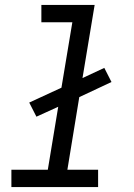

<svg xmlns="http://www.w3.org/2000/svg" viewBox="-20 -755 540 775"><path d="M26 0V-70H173L215 -324L127 -284L98 -341L228 -401L272 -665H147V-735H362L313 -440L401 -481L430 -424L300 -363L252 -70H376V0Z"/></svg>

Font: Iosevka Slab Oblique
Style: Regular
Weight: 400
Italic angle: -9°
Monospace: yes
Designer: Belleve Invis
Foundry: Belleve Invis
Version: Version 11.1.1; ttfautohint (v1.8.3)